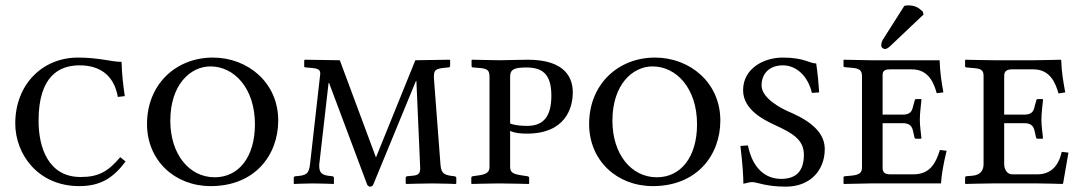

<svg xmlns="http://www.w3.org/2000/svg" viewBox="-20 -685 4046 717"><path d="M276 10C354 10 402 -19 449 -82L429 -98C383 -44 348 -24 281 -24C160 -24 124 -135 124 -234C124 -402 202 -441 277 -441C364 -441 408 -393 420 -323L446 -326C440 -367 435 -409 434 -454C396 -454 351 -470 271 -470C139 -470 37 -370 37 -224C37 -109 122 10 276 10Z M766 -437C855 -437 932 -355 932 -221C932 -98 871 -23 782 -23C685 -23 616 -111 616 -234C616 -369 691 -437 766 -437ZM1019 -235C1019 -377 905 -470 775 -470C636 -470 529 -369 529 -222C529 -86 632 10 767 10C931 10 1019 -105 1019 -235Z M1533 -382H1535L1549 -61C1550 -40 1545 -31 1523 -29L1502 -27C1498 -27 1495 -25 1495 -21V0L1497 2C1497 2 1567 0 1595 0C1625 0 1682 2 1682 2L1684 0V-21C1684 -25 1679 -27 1675 -27C1641 -31 1628 -35 1625 -69L1601 -385C1598 -425 1603 -429 1653 -433C1659 -433 1661 -435 1661 -441V-460L1659 -462L1531 -460L1384 -97L1249 -460L1118 -462L1116 -459V-437C1116 -435 1118 -433 1124 -433C1163 -430 1176 -429 1176 -410L1138 -74C1134 -34 1123 -30 1085 -27C1081 -27 1077 -25 1077 -21V0L1078 2C1078 2 1121 0 1149 0C1179 0 1226 2 1226 2L1227 0V-21C1227 -25 1223 -27 1220 -27C1180 -30 1172 -39 1172 -69L1207 -375H1209L1351 4C1353 9 1358 12 1363 12C1367 12 1372 9 1374 4Z M1885 -398C1885 -424 1897 -433 1945 -433C2000 -433 2039 -414 2039 -328C2039 -251 2010 -215 1950 -215C1930 -215 1905 -216 1885 -224ZM1808 -62C1808 -43 1798 -34 1767 -30L1746 -27C1742 -26 1740 -25 1740 -21V0L1741 2C1741 2 1816 0 1844 0C1875 0 1955 2 1955 2L1956 0V-21C1956 -25 1953 -26 1949 -27L1929 -30C1897 -35 1885 -40 1885 -62V-196C1903 -188 1923 -186 1948 -186C2090 -186 2119 -280 2119 -340C2119 -392 2093 -462 1951 -462C1914 -462 1874 -460 1846 -460C1817 -460 1758 -462 1743 -462L1741 -461V-438C1741 -436 1742 -433 1748 -433C1795 -430 1808 -429 1808 -398Z M2417 -437C2506 -437 2583 -355 2583 -221C2583 -98 2522 -23 2433 -23C2336 -23 2267 -111 2267 -234C2267 -369 2342 -437 2417 -437ZM2670 -235C2670 -377 2556 -470 2426 -470C2287 -470 2180 -369 2180 -222C2180 -86 2283 10 2418 10C2582 10 2670 -105 2670 -235Z M3028 -448C3003 -448 2984 -470 2903 -470C2833 -470 2755 -430 2755 -348C2755 -275 2833 -237 2874 -218C2939 -188 2982 -164 2982 -107C2982 -49 2956 -17 2897 -17C2841 -17 2791 -53 2773 -142L2745 -140C2753 -72 2756 -28 2756 1C2770 -1 2777 -5 2789 -5C2808 -5 2838 12 2915 12C3004 12 3060 -47 3060 -129C3060 -208 2970 -249 2921 -270C2897 -281 2824 -318 2824 -366C2824 -409 2852 -441 2904 -441C2953 -441 2997 -402 3012 -338L3039 -340C3037 -373 3034 -407 3028 -448Z M3489 -460H3303H3231L3131 -462L3130 -460V-438C3130 -437 3130 -435 3136 -434L3159 -432C3187 -430 3199 -424 3199 -401V-60C3199 -40 3190 -32 3159 -29L3136 -27C3131 -27 3130 -24 3130 -22V0L3131 2L3230 0H3494C3496 -32 3503 -73 3515 -122L3490 -125C3474 -74 3452 -34 3391 -34H3305C3287 -34 3276 -39 3276 -58V-225H3351C3377 -225 3386 -214 3390 -194L3395 -172C3395 -169 3397 -167 3402 -167H3419L3421 -169C3419 -192 3415 -213 3415 -238C3415 -262 3419 -290 3421 -312C3421 -314 3421 -315 3419 -315H3402C3398 -315 3396 -313 3396 -310L3390 -289C3386 -269 3379 -257 3351 -257H3276V-405C3276 -422 3286 -426 3305 -426H3385C3449 -426 3468 -373 3478 -337L3503 -340C3496 -378 3490 -417 3489 -460ZM3357 -663 3277 -537C3271 -527 3271 -520 3271 -514C3271 -508 3278 -502 3285 -502C3292 -502 3299 -507 3314 -522L3429 -631L3426 -642C3424 -643 3422 -645 3420 -647C3412 -654 3399 -665 3371 -665C3366 -665 3360 -664 3357 -663Z M3859 0C3889 0 3948 2 3948 2L3950 0L3970 -115L3945 -118C3933 -66 3905 -34 3854 -34H3759C3741 -34 3730 -53 3730 -72V-225H3805C3831 -225 3840 -214 3844 -194L3849 -172C3849 -169 3851 -167 3856 -167H3873L3875 -169C3873 -192 3869 -213 3869 -238C3869 -262 3873 -290 3875 -312C3875 -314 3875 -315 3873 -315H3856C3852 -315 3850 -313 3850 -310L3844 -289C3840 -269 3833 -257 3805 -257H3730V-402C3730 -419 3740 -426 3759 -426H3839C3903 -426 3922 -373 3933 -336L3958 -340C3951 -378 3944 -417 3943 -460L3941 -462C3941 -462 3870 -460 3840 -460H3693C3663 -460 3585 -462 3585 -462L3584 -460V-437C3584 -436 3584 -434 3590 -433L3613 -431C3641 -429 3653 -425 3653 -402V-72C3653 -52 3644 -32 3613 -29L3590 -27C3585 -27 3584 -24 3584 -22V0L3585 2C3585 2 3654 0 3684 0Z"/></svg>

Font: Linux Libertine O C
Style: Regular
Weight: 400
Designer: Philipp H. Poll
Foundry: Philipp H. Poll
Version: Version 4.0.3